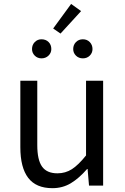

<svg xmlns="http://www.w3.org/2000/svg" viewBox="-20 -960 645 993"><path d="M85.2 -198.6V-542.6H172.8V-209.4Q172.8 -133.2 197.5 -98.4Q222.2 -63.6 277.2 -63.6Q318.4 -63.6 351.8 -85Q385.2 -106.4 425 -156V-542.6H513.4V0H440.4L433 -86H430.6Q388.6 -37.8 346.2 -12.3Q303.8 13.2 251.2 13.2Q166.6 13.2 125.9 -40.1Q85.2 -93.4 85.2 -198.6ZM145.6 -706.2Q145.6 -727.8 159.7 -742.3Q173.8 -756.8 194.6 -756.8Q217 -756.8 231.2 -742.7Q245.4 -728.6 245.4 -706.2Q245.4 -686.4 230.8 -672.3Q216.2 -658.2 194.6 -658.2Q173.8 -658.2 159.7 -672.3Q145.6 -686.4 145.6 -706.2ZM347.8 -939.6 399.4 -902.6 293 -786.4 255 -812.6ZM358.6 -706.2Q358.6 -727.8 372.8 -742.3Q387 -756.8 408.6 -756.8Q430.2 -756.8 444.3 -742.3Q458.4 -727.8 458.4 -706.2Q458.4 -686.4 444.3 -672.3Q430.2 -658.2 408.6 -658.2Q387 -658.2 372.8 -672.3Q358.6 -686.4 358.6 -706.2Z"/></svg>

Font: 寒蝉端黑体 Light
Style: Regular
Weight: 300
Designer: ChillDuanSans {Warren2060}; 
Source Han Sans {Ryoko NISHIZUKA 西塚涼子 (kana, bopomofo & ideographs); Paul D. Hunt (Latin, G
Foundry: ChillType&Adobe
Version: Version 1.300;Glyphs 3.3 (3306)